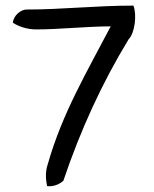

<svg xmlns="http://www.w3.org/2000/svg" viewBox="-20 -622 549 685"><path d="M26 -541C45 -528 76 -517 109 -517C189 -517 294 -528 375 -528C292 -369 202 -218 151 -38C140 -7 144 22 148 42C172 45 194 34 206 23C267 -158 344 -326 439 -482C461 -504 469 -569 456 -602C321 -602 202 -588 74 -588C56 -588 28 -568 26 -541Z"/></svg>

Font: Snowfall
Style: Regular
Weight: 400
Designer: Jasper
Foundry: Cannot Into Space Fonts
Version: Version 0.9